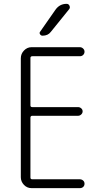

<svg xmlns="http://www.w3.org/2000/svg" viewBox="-20 -975 540 995"><path d="M267.6 -924.8Q289.1 -955.1 325.2 -955.1Q335.9 -955.1 340.3 -944.8Q344.7 -934.6 337.9 -926.8L243.2 -809.6Q228.5 -790 200.2 -790Q192.4 -790 187.5 -797.4Q182.6 -804.7 188.5 -811.5ZM143.6 0Q120.1 0 104 -17.1Q87.9 -34.2 87.9 -56.6V-672.9Q87.9 -696.3 104.5 -713.4Q121.1 -730.5 143.6 -730.5H393.6Q403.3 -730.5 410.6 -723.6Q418 -716.8 418 -707Q418 -697.3 411.1 -690.4Q404.3 -683.6 393.6 -683.6H147.5Q138.7 -683.6 137.7 -675.8V-428.7Q137.7 -419.9 147.5 -419.9H384.8Q393.6 -419.9 400.9 -413.6Q408.2 -407.2 408.2 -397.9Q408.2 -388.7 400.9 -381.8Q393.6 -375 384.8 -375H147.5Q138.7 -375 137.7 -366.2V-54.7Q137.7 -45.9 147.5 -45.9H393.6Q403.3 -45.9 410.6 -39.6Q418 -33.2 418 -22.9Q418 -12.7 411.1 -6.3Q404.3 0 393.6 0Z"/></svg>

Font: Rounded-X Mgen+ 1m light
Style: Regular
Weight: 200
Designer: [Source Han Sans]
Ryoko NISHIZUKA  (kana & ideographs); Paul D. Hunt (Latin, Greek & Cyrillic); Wenlong ZHANG  (bopomofo
Version: Version 1.059.20150602